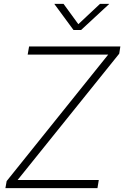

<svg xmlns="http://www.w3.org/2000/svg" viewBox="-20 -966 638 986"><path d="M7.8 0 14.2 -36.1 535.6 -685.5H122.1L129.4 -727.5H598.1L592.3 -690.4L70.3 -41.5H487.3L480.5 0ZM306.2 -946.3 382.3 -841.8 493.7 -946.3H540.5V-945.3L396.5 -812H357.4L259.3 -945.3V-946.3Z"/></svg>

Font: Inter 28pt ExtraLight
Style: Italic
Weight: 250
Italic angle: -9.3988°
Designer: Rasmus Andersson
Foundry: rsms
Version: Version 4.001;git-66647c0bb